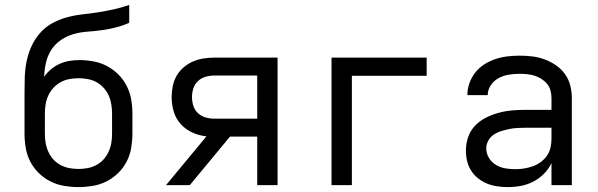

<svg xmlns="http://www.w3.org/2000/svg" viewBox="-20 -755 2440 783"><path d="M300 8Q271 8 241.5 3Q212 -2 186 -15Q160 -28 138.5 -49Q117 -70 103.5 -96Q90 -122 85 -151.5Q80 -181 80 -210V-292Q80 -312 80 -332.5Q80 -353 80 -374Q80 -374 80 -374.5Q80 -375 80 -375V-376Q80 -408 81 -440.5Q82 -473 88.5 -505Q95 -537 108.5 -566.5Q122 -596 143.5 -620.5Q165 -645 193.5 -660.5Q222 -676 253.5 -684.5Q285 -693 317 -696.5Q349 -700 381 -705Q413 -710 444.5 -717Q476 -724 507 -735V-662Q480 -650 452 -643Q424 -636 395.5 -632Q367 -628 338 -626Q309 -624 281.5 -616.5Q254 -609 229.5 -592.5Q205 -576 189.5 -552Q174 -528 167.5 -499.5Q161 -471 160 -442Q172 -459 188 -472.5Q204 -486 223 -494.5Q242 -503 262.5 -506.5Q283 -510 304 -510Q333 -510 362 -504.5Q391 -499 416.5 -485.5Q442 -472 463 -451Q484 -430 497 -404Q510 -378 515 -349.5Q520 -321 520 -292V-210Q520 -181 515 -151.5Q510 -122 496.5 -96Q483 -70 461.5 -49Q440 -28 414 -15Q388 -2 358.5 3Q329 8 300 8ZM300 -66Q319 -66 337.5 -69.5Q356 -73 373 -82Q390 -91 402.5 -105Q415 -119 423 -136.5Q431 -154 434 -172.5Q437 -191 437 -210V-292Q437 -310 434 -329Q431 -348 423.5 -365Q416 -382 403 -396.5Q390 -411 373.5 -420Q357 -429 338 -432.5Q319 -436 301 -436Q282 -436 263 -432.5Q244 -429 227.5 -420Q211 -411 198 -397Q185 -383 177 -365.5Q169 -348 166 -329.5Q163 -311 163 -292V-210Q163 -191 166 -172.5Q169 -154 177 -136.5Q185 -119 197.5 -105Q210 -91 227 -82Q244 -73 262.5 -69.5Q281 -66 300 -66Z M657 0 822 -199Q792 -202 764.5 -214.5Q737 -227 717 -249Q697 -271 688.5 -300Q680 -329 680 -359Q680 -381 684.5 -403.5Q689 -426 700 -445.5Q711 -465 728.5 -480Q746 -495 766.5 -504Q787 -513 809.5 -516.5Q832 -520 854 -520H1112V0H1029V-198H918L754 0ZM854 -271H1029V-447H854Q836 -447 818.5 -442Q801 -437 787.5 -424.5Q774 -412 768.5 -394.5Q763 -377 763 -359Q763 -341 768.5 -323.5Q774 -306 787.5 -293.5Q801 -281 818.5 -276Q836 -271 854 -271Z M1332 0V-520H1720V-446H1415V0Z M2051 8Q2030 8 2008.5 5Q1987 2 1967 -6Q1947 -14 1930 -27.5Q1913 -41 1901.5 -59Q1890 -77 1885 -98Q1880 -119 1880 -141Q1880 -169 1889 -195.5Q1898 -222 1917 -242Q1936 -262 1960.5 -274.5Q1985 -287 2012 -294.5Q2039 -302 2066.5 -304.5Q2094 -307 2121 -307H2229V-355Q2229 -371 2225 -386Q2221 -401 2211 -413Q2201 -425 2187.5 -433.5Q2174 -442 2159.5 -446.5Q2145 -451 2129.5 -452.5Q2114 -454 2099 -454Q2077 -454 2055 -450.5Q2033 -447 2013.5 -436.5Q1994 -426 1981.5 -407.5Q1969 -389 1969 -367Q1969 -367 1969 -367Q1969 -367 1969 -367H1886Q1886 -367 1886 -367Q1886 -367 1886 -367Q1886 -392 1894.5 -416Q1903 -440 1918.5 -459.5Q1934 -479 1955 -492.5Q1976 -506 2000 -514Q2024 -522 2049 -525Q2074 -528 2099 -528Q2125 -528 2150.5 -525Q2176 -522 2200.5 -513Q2225 -504 2247 -489Q2269 -474 2284 -453Q2299 -432 2305.5 -406.5Q2312 -381 2312 -355V0H2229V-90Q2218 -66 2198.5 -46.5Q2179 -27 2155 -14.5Q2131 -2 2104.5 3Q2078 8 2051 8ZM2082 -65Q2100 -65 2118 -68Q2136 -71 2153 -77Q2170 -83 2185 -94Q2200 -105 2210.5 -120Q2221 -135 2225 -153Q2229 -171 2229 -189V-234H2121Q2105 -234 2088 -233Q2071 -232 2055 -228.5Q2039 -225 2023 -220Q2007 -215 1993 -205.5Q1979 -196 1971 -181Q1963 -166 1963 -150Q1963 -129 1974 -111Q1985 -93 2002.5 -82.5Q2020 -72 2040.5 -68.5Q2061 -65 2082 -65Z"/></svg>

Font: Bmono
Style: Regular
Weight: 400
Monospace: yes
Designer: Belleve Invis
Foundry: Belleve Invis
Version: Version 11.2.2; ttfautohint (v1.8.2)